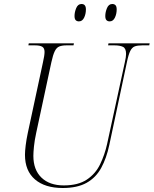

<svg xmlns="http://www.w3.org/2000/svg" viewBox="-20 -931 769 961"><path d="M294 10Q205 10 155 -33Q105 -76 105 -156Q105 -174 108.5 -203Q112 -232 119 -265L195 -619Q203 -654 203 -671Q203 -690 191.5 -697Q180 -704 155 -704H122L124 -714H350L348 -704H313Q291 -704 277 -698.5Q263 -693 254 -674.5Q245 -656 237 -619L161 -265Q153 -228 150 -198Q147 -168 147 -151Q147 -81 187.5 -42Q228 -3 299 -3Q371 -3 414.5 -32Q458 -61 481 -108.5Q504 -156 516 -210L605 -620Q611 -646 611 -661Q611 -689 595.5 -696.5Q580 -704 553 -704H521L523 -714H729L727 -704H692Q669 -704 655 -699Q641 -694 632 -676Q623 -658 615 -619L527 -205Q513 -139 486.5 -90.5Q460 -42 413.5 -16Q367 10 294 10ZM529 -824Q519 -824 513 -830Q507 -836 507 -851Q507 -870 515.5 -890.5Q524 -911 542 -911Q552 -911 558 -905Q564 -899 564 -884Q564 -861 555 -842.5Q546 -824 529 -824ZM375 -824Q365 -824 359 -830Q353 -836 353 -851Q353 -870 361.5 -890.5Q370 -911 388 -911Q410 -911 410 -884Q410 -861 401 -842.5Q392 -824 375 -824Z"/></svg>

Font: Noto Serif Display SemiCondensed ExtraLight
Style: Italic
Weight: 200
Width: 4
Italic angle: -12°
Designer: Monotype Design Team
Foundry: Monotype Imaging Inc.
Version: Version 2.009